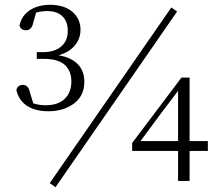

<svg xmlns="http://www.w3.org/2000/svg" viewBox="-20 -753 914 799"><path d="M182 -290Q127 -290 92.5 -312.5Q58 -335 48 -379Q52 -391 59 -395.5Q66 -400 75 -400Q86 -400 94 -392Q102 -384 106 -363L124 -306L99 -330Q116 -323 132.5 -319Q149 -315 169 -315Q222 -315 249.5 -342Q277 -369 277 -414Q277 -458 249.5 -483Q222 -508 163 -508H133V-536H160Q206 -536 234 -559Q262 -582 262 -625Q262 -664 239.5 -685.5Q217 -707 176 -707Q160 -707 144 -704Q128 -701 109 -693L134 -714L119 -661Q115 -642 107 -634.5Q99 -627 87 -627Q68 -627 61 -646Q67 -676 86 -695.5Q105 -715 131.5 -724Q158 -733 188 -733Q247 -733 281 -704Q315 -675 315 -629Q315 -586 283 -555Q251 -524 195 -518L192 -526Q260 -523 295.5 -493.5Q331 -464 331 -413Q331 -354 287.5 -322Q244 -290 182 -290ZM721 0V-140V-153V-384H715L744 -405L649 -280L556 -154L560 -177V-166H845V-125H530V-158L735 -430H769V0ZM211 26 187 9 693 -722 717 -705Z"/></svg>

Font: Source Han Serif JP VF
Style: Regular
Weight: 250
Designer: Ryoko NISHIZUKA 西塚涼子 (kana & ideographs); Frank Grießhammer (Latin, Greek & Cyrillic); Wenlong ZHANG 张文龙 (bopomofo); San
Foundry: Adobe
Version: Version 2.001;hotconv 1.1.0;makeotfexe 2.6.0